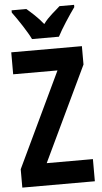

<svg xmlns="http://www.w3.org/2000/svg" viewBox="-62 -972 534 1010"><g transform="rotate(-5 205.5 -467.0)"><path d="M133 -774H275C296 -815 340 -882 369 -922V-934H292C267 -910 232 -886 204 -847C176 -883 139 -915 117 -934H39V-922C68 -883 115 -812 133 -774ZM397 0V-117H153L391 -617V-714H18V-598H252L14 -97V0Z"/></g></svg>

Font: Noto Sans Kannada ExtraCondensed
Style: Bold
Weight: 700
Width: 2
Designer: Jelle Bosma - Monotype Design Team
Foundry: Monotype Imaging Inc.
Version: Version 2.005